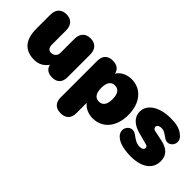

<svg xmlns="http://www.w3.org/2000/svg" viewBox="-16 -1056 1795 1795"><g transform="rotate(45 881.5 -158.0)"><path d="M232 12C293 12 338 -14 370 -60C380 -14 414 10 468 10C534 10 569 -27 569 -95V-394C569 -462 532 -504 465 -504C398 -504 361 -462 361 -394V-207C361 -171 334 -146 297 -146C265 -146 250 -171 250 -207V-394C250 -462 213 -504 146 -504C79 -504 42 -462 42 -394V-207C42 -63 108 12 232 12Z M761 190C828 190 865 153 865 85V-52C893 -14 947 12 1006 12C1132 12 1221 -86 1221 -247C1221 -408 1131 -506 1006 -506C942 -506 884 -476 859 -431C849 -479 815 -504 759 -504C693 -504 657 -467 657 -399V85C657 153 694 190 761 190ZM937 -140C894 -140 862 -168 862 -247C862 -326 894 -354 937 -354C980 -354 1012 -326 1012 -247C1012 -168 980 -140 937 -140Z M1511 12C1652 12 1741 -49 1741 -156C1741 -234 1694 -278 1609 -296L1503 -318C1486 -322 1477 -334 1477 -348C1477 -363 1491 -380 1529 -380C1564 -380 1585 -359 1624 -334C1692 -291 1765 -387 1701 -449C1651 -498 1591 -506 1519 -506C1382 -506 1273 -445 1273 -345C1273 -267 1333 -221 1416 -199L1526 -170C1542 -166 1554 -157 1554 -143C1554 -128 1541 -111 1504 -111C1465 -111 1437 -128 1390 -163C1315 -216 1233 -110 1312 -41C1359 0 1437 12 1511 12Z"/></g></svg>

Font: SN Pro Black
Style: Regular
Weight: 900
Designer: Tobias Whetton
Foundry: Supernotes
Version: Version 1.001;Glyphs 3.2 (3249)